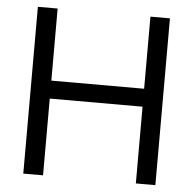

<svg xmlns="http://www.w3.org/2000/svg" viewBox="-50 -730 785 780"><g transform="rotate(5 342.5 -340.0)"><path d="M73.2 0V-680.2H153.8V-386.2H532.2V-680.2H611.8V0H532.2V-313H153.8V0Z"/></g></svg>

Font: TASA Orbiter Deck
Style: Regular
Weight: 400
Designer: Weizhong Zhang
Version: Version 1.000;Glyphs 3.1.2 (3151)